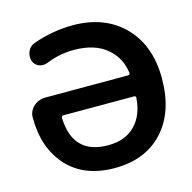

<svg xmlns="http://www.w3.org/2000/svg" viewBox="-109 -873 971 971"><g transform="rotate(-15 376.5 -387.5)"><path d="M571.3 -326.2Q572.3 -330.1 569.3 -333Q566.4 -335.9 562.5 -335.9H191.4Q187.5 -335.9 184.6 -333Q181.6 -330.1 181.6 -326.2Q184.6 -229.5 230.5 -181.6Q277.3 -130.9 373 -130.9Q463.9 -130.9 515.6 -185.5Q565.4 -237.3 571.3 -326.2ZM328.1 -641.6Q252 -641.6 180.7 -612.3Q169.9 -608.4 158.7 -608.4Q147.5 -608.4 136.7 -612.3Q115.2 -622.1 107.4 -644.5Q104.5 -655.3 104.5 -665Q104.5 -679.7 110.4 -693.4Q121.1 -717.8 145.5 -726.6Q244.1 -762.7 353.5 -763.7Q521.5 -763.7 621.6 -662.1Q721.7 -560.5 721.7 -387.7Q721.7 -212.9 628.9 -111.8Q536.1 -10.7 375 -10.7Q216.8 -10.7 127.9 -107.4Q39.1 -205.1 39.1 -364.3Q39.1 -398.4 64.5 -421.9Q90.8 -446.3 127 -446.3H561.5Q565.4 -446.3 567.9 -449.2Q570.3 -452.1 570.3 -456.1Q559.6 -538.1 500 -587.9Q437.5 -641.6 328.1 -641.6Z"/></g></svg>

Font: Gen Jyuu GothicX Bold
Style: Bold
Weight: 700
Designer: Ryoko NISHIZUKA (kana &amp; ideographs); Paul D. Hunt (Latin, Greek &amp; Cyrillic); Wenlong ZHANG (bopomofo); Sandoll C
Version: Version 1.058.20140828